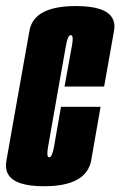

<svg xmlns="http://www.w3.org/2000/svg" viewBox="-48 -626 407 650"><path d="M101 4.5Q1.5 4.5 -21 -37Q-31 -55 -26.5 -81Q-11 -166.5 12 -298.5Q37 -439 51.8 -522.2Q66.5 -605.5 209 -605.5Q311 -605.5 333 -563.5Q342.5 -546 338 -521.5Q323 -437.5 304.5 -333H170.5Q190 -441.5 196 -474Q201 -503 194 -506.5Q193 -507 191.5 -507Q181.5 -507 175.8 -474.2Q170 -441.5 144.5 -298.5Q121.5 -166.5 115 -130Q109 -97.5 116.5 -94Q117.5 -93.5 118.5 -93.5Q128.5 -93.5 135 -130Q141.5 -166.5 158.5 -264.5H292.5Q276.5 -171.5 260.8 -83.5Q245 4.5 101 4.5Z"/></svg>

Font: Anybody UltraCondensed Regular
Style: Bold Italic
Weight: 700
Width: 1
Italic angle: -10°
Designer: Tyler Finck
Foundry: Etcetera Type Company
Version: Version 1.010; ttfautohint (v1.8.3) -l 8 -r 50 -G 200 -x 14 